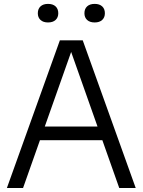

<svg xmlns="http://www.w3.org/2000/svg" viewBox="-20 -942 714 962"><path d="M14.5 0 280 -740H394.5L660 0H577.5L329.5 -701.5H343.5L95.5 0ZM153.5 -239.5 172.5 -308H501.5L520.5 -239.5ZM454.5 -829.5Q430 -829.5 416.5 -842Q403 -854.5 403 -875.5Q403 -897.5 416.5 -910Q430 -922.5 454.5 -922.5Q478.5 -922.5 492 -910Q505.5 -897.5 505.5 -875.5Q505.5 -854.5 492 -842Q478.5 -829.5 454.5 -829.5ZM220.5 -829.5Q196.5 -829.5 183 -842Q169.5 -854.5 169.5 -875.5Q169.5 -897.5 183 -910Q196.5 -922.5 220.5 -922.5Q245 -922.5 258.5 -910Q272 -897.5 272 -875.5Q272 -854.5 258.5 -842Q245 -829.5 220.5 -829.5Z"/></svg>

Font: Encode Sans Condensed Thin
Style: Regular
Weight: 400
Version: Version 3.002